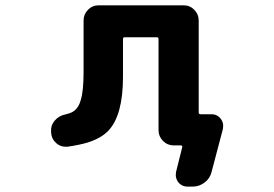

<svg xmlns="http://www.w3.org/2000/svg" viewBox="-20 -568 1040 728"><path d="M691.4 139.6Q668.9 139.6 655.3 122.1Q646.5 109.4 646.5 95.7Q646.5 89.8 647.5 84L670.9 -9.8Q671.9 -12.7 670.4 -14.6Q668.9 -16.6 666 -16.6H638.7Q615.2 -16.6 598.1 -33.7Q581.1 -50.8 581.1 -74.2V-419.9Q581.1 -426.8 574.2 -426.8H453.1Q446.3 -426.8 446.3 -419.9V-275.4Q446.3 -204.1 432.6 -153.3Q418.9 -102.5 391.6 -73.2Q364.3 -43.9 311.5 -27.3Q278.3 -17.6 235.4 -11.7Q231.4 -11.7 228.5 -11.7Q209 -11.7 194.3 -24.4Q175.8 -40 173.8 -64.5V-70.3Q171.9 -92.8 187.5 -110.8Q203.1 -128.9 226.6 -133.8Q244.1 -137.7 254.9 -143.6Q277.3 -156.2 286.1 -188.5Q296.9 -222.7 296.9 -294.9V-490.2Q296.9 -513.7 313.5 -530.8Q330.1 -547.9 354.5 -547.9H675.8Q700.2 -547.9 716.8 -530.8Q733.4 -513.7 733.4 -490.2V-141.6Q733.4 -134.8 741.2 -134.8H782.2Q803.7 -134.8 817.4 -117.2Q826.2 -105.5 826.2 -90.8Q826.2 -85 825.2 -79.1L782.2 84Q776.4 108.4 755.9 124Q735.4 139.6 710 139.6Z"/></svg>

Font: Rounded Mgen+ 2m bold
Style: Bold
Weight: 700
Designer: [Source Han Sans]
Ryoko NISHIZUKA  (kana & ideographs); Paul D. Hunt (Latin, Greek & Cyrillic); Wenlong ZHANG  (bopomofo
Version: Version 1.059.20150602